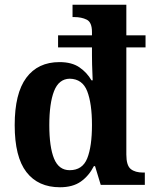

<svg xmlns="http://www.w3.org/2000/svg" viewBox="-20 -780 647 810"><path d="M233 10Q141 10 91.5 -54Q42 -118 42 -252Q42 -386 91 -452Q140 -518 231 -518Q283 -518 315 -496Q347 -474 366 -441H371Q371 -448 370 -467Q369 -486 368.5 -508Q368 -530 368 -547V-580H225V-631H368V-645Q368 -686 346 -697Q324 -708 293 -708H286V-760H513V-631H594V-580H513V-128Q513 -82 531.5 -67Q550 -52 584 -52H591V0H405L381 -79H376Q355 -38 321 -14Q287 10 233 10ZM274 -62Q328 -62 348 -112Q368 -162 368 -253Q368 -343 348 -395Q328 -447 274 -448Q228 -447 208 -395.5Q188 -344 188 -252Q188 -160 208 -111Q228 -62 274 -62Z"/></svg>

Font: Noto Serif Sinhala SemiCondensed
Style: Bold
Weight: 700
Width: 4
Designer: Jelle Bosma - Monotype Design Team
Foundry: Monotype Imaging Inc.
Version: Version 2.007; ttfautohint (v1.8.4.7-5d5b)